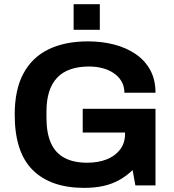

<svg xmlns="http://www.w3.org/2000/svg" viewBox="-20 -899 842 931"><path d="M388 12Q226.2 12 138.7 -74.5Q51.3 -161 51.3 -343.2Q51.3 -463.6 93.3 -542.2Q135.3 -620.8 215 -659.6Q294.7 -698.4 406.7 -698.4Q474 -698.4 533.2 -683.1Q592.4 -667.8 637.8 -636.8Q683.1 -605.9 708.6 -559.3Q734 -512.6 734 -449.2H583.3Q583.3 -479.8 569.6 -503.7Q556 -527.5 532.1 -543.9Q508.3 -560.3 477.3 -568.4Q446.4 -576.5 411.8 -576.5Q360.3 -576.5 321.3 -562.8Q282.3 -549.2 256.5 -521.6Q230.7 -493.9 218 -453.2Q205.3 -412.4 205.3 -358V-327.7Q205.3 -253.4 227.1 -205Q248.9 -156.6 293 -133.3Q337.1 -110 402.4 -110Q456.2 -110 497.4 -126.3Q538.7 -142.7 562.5 -174Q586.4 -205.4 586.4 -250.2V-256.5H381.1V-371.5H734V0H636.4L623 -74.3Q592.8 -45.1 558.2 -26Q523.5 -6.8 481.9 2.6Q440.2 12 388 12ZM337 -754.6V-878.7H464V-754.6Z"/></svg>

Font: Archivo SemiBold
Style: Regular
Weight: 600
Designer: Hector Gatti
Foundry: Omnibus-Type
Version: Version 2.001